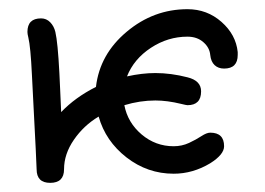

<svg xmlns="http://www.w3.org/2000/svg" viewBox="-20 -380 580 420"><path d="M40 -310.1Q40 -339.8 69.8 -339.8Q81.5 -339.8 89.8 -331.3Q98.1 -322.8 101.1 -310.1Q106.4 -287.6 109.9 -220.2Q110.4 -213.4 111.6 -183.8Q112.8 -154.3 113.8 -134.8Q144.5 -167 189.9 -189.9Q198.2 -261.2 257.1 -310.5Q315.9 -359.9 390.1 -359.9Q433.1 -359.9 464.6 -332Q496.1 -304.2 500 -266.1V-259.8Q500 -230 470.2 -230Q457.5 -230 449.5 -237.5Q441.4 -245.1 439.9 -259.8Q438.5 -275.9 424.8 -287.8Q411.1 -299.8 390.1 -299.8Q347.2 -299.8 310.1 -275.4Q272.9 -251 257.8 -212.9Q291 -220.2 319.8 -220.2Q354 -220.2 390.1 -210.9Q419.9 -203.6 419.9 -180.2Q419.9 -149.9 390.1 -149.9Q387.7 -149.9 376 -152.8Q345.7 -160.2 319.8 -160.2Q286.1 -160.2 252 -149.9Q259.3 -111.8 289.8 -85.9Q320.3 -60.1 359.9 -60.1Q377.9 -60.1 393.6 -67.4Q409.2 -74.7 420.7 -82.3Q432.1 -89.8 439.9 -89.8Q470.2 -89.8 470.2 -60.1Q470.2 -42 439.9 -22.9Q401.9 0 359.9 0Q302.7 0 256.8 -35.6Q210.9 -71.3 195.8 -125Q163.1 -105.5 141.6 -74.2Q120.1 -43 120.1 -9.8Q120.1 20 89.8 20Q60.1 20 60.1 -9.8Q60.1 -13.2 58.1 -54.9Q56.2 -96.7 53.2 -150.4Q50.3 -204.1 49.8 -216.8Q46.9 -277.8 42 -297.9Q40 -305.7 40 -310.1Z"/></svg>

Font: Pecita
Style: Book
Weight: 400
Width: 6
Version: Version 3.4.1